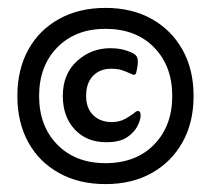

<svg xmlns="http://www.w3.org/2000/svg" viewBox="-20 -583 534 486"><path d="M24 -340Q24 -407 51.5 -457Q79 -507 129.5 -535Q180 -563 247 -563Q314 -563 364 -535Q414 -507 442 -457Q470 -407 470 -340Q470 -273 442 -223Q414 -173 364 -145Q314 -117 247 -117Q180 -117 129.5 -145Q79 -173 51.5 -223Q24 -273 24 -340ZM247 -170Q324 -170 370 -217Q416 -264 416 -340Q416 -416 370 -463Q324 -510 247 -510Q171 -510 125 -463Q79 -416 79 -340Q79 -264 125 -217Q171 -170 247 -170ZM321 -298Q325 -302 329 -302Q336 -302 336 -291Q336 -280 328 -264Q320 -248 301.5 -235.5Q283 -223 249 -223Q199 -223 169 -255.5Q139 -288 139 -340Q139 -396 175 -428.5Q211 -461 259 -461Q275 -461 287 -458.5Q299 -456 311 -451Q325 -445 327.5 -437Q330 -429 328 -415L325 -400Q323 -390 312 -396Q299 -402 288.5 -405.5Q278 -409 261 -409Q233 -409 215.5 -391Q198 -373 198 -340Q198 -309 216 -291.5Q234 -274 263 -274Q283 -274 298.5 -283Q314 -292 321 -298Z"/></svg>

Font: Zain ExtraBold
Style: Regular
Weight: 800
Designer: Zain,Boutros
Foundry: Mobile Telecommunications Company (Zain), 2024
Version: Version 1.50; ttfautohint (v1.8.4)